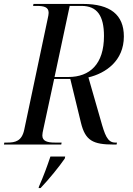

<svg xmlns="http://www.w3.org/2000/svg" viewBox="-41 -734 675 975"><path d="M-21 0H270L272 -10H238C200 -10 174 -17 174 -46C174 -53 176 -66 179 -78L234 -333H316L370 -111C392 -20 431 0 536 0H551L553 -10H544C504 -10 491 -50 470 -125L408 -341C496 -362 588 -425 588 -549C588 -659 519 -714 381 -714H129L127 -704H144C181 -704 206 -699 206 -669C206 -663 204 -650 201 -638L82 -75C70 -18 37 -10 -3 -10H-19ZM306 -343H236L313 -704H373C453 -704 487 -653 487 -551C487 -408 415 -343 306 -343ZM157 213 155 221H165C208 176 260 112 288 71L290 61H215C198 112 181 158 157 213Z"/></svg>

Font: Noto Serif Display SemiCondensed
Style: Italic
Weight: 400
Width: 4
Italic angle: -12°
Designer: Monotype Design Team
Foundry: Monotype Imaging Inc.
Version: Version 2.009